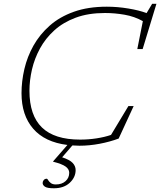

<svg xmlns="http://www.w3.org/2000/svg" viewBox="-20 -752 838 1004"><path d="M272 212.5Q303.5 212.5 322.8 195.2Q342 178 342 151.5Q342 133 323.5 119.2Q305 105.5 257.5 93.5L258 91.5L332.5 6Q214.5 -8.5 153.5 -79Q92.5 -149.5 92.5 -264.5Q92.5 -327 107.5 -391.2Q122.5 -455.5 155.2 -513.8Q188 -572 240 -618Q292 -664 366.2 -690.5Q440.5 -717 538.5 -717Q594 -717 651.2 -707.5Q708.5 -698 746.5 -683.5L775.5 -732H798L726 -495.5H698L727 -641.5Q683 -666 631.5 -675Q580 -684 529 -684Q441.5 -684 375.8 -659.5Q310 -635 264 -593.2Q218 -551.5 189.2 -498.8Q160.5 -446 147.2 -388.8Q134 -331.5 134 -277Q134 -149 199.2 -85.5Q264.5 -22 399 -22Q442.5 -22 484.8 -28.5Q527 -35 560.5 -46.5L651.5 -197.5H679L600.5 -27.5Q555 -10.5 501.2 -0.2Q447.5 10 395.5 10Q376.5 10 358.5 8.5L305 70.5Q344.5 83.5 360 100Q375.5 116.5 375.5 137.5Q375.5 175 344.8 203.8Q314 232.5 262 232.5Q227 232.5 215 224.2Q203 216 203 205Q203 196.5 208.8 189.5Q214.5 182.5 225 182.5Q227.5 182.5 231.8 190Q236 197.5 245.5 205Q255 212.5 272 212.5Z"/></svg>

Font: Newsreader Caption ExtraLight
Style: Italic
Weight: 275
Italic angle: -17°
Designer: Hugues Gentile
Foundry: Production Type
Version: Version 1.001